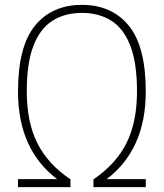

<svg xmlns="http://www.w3.org/2000/svg" viewBox="-20 -769 673 789"><path d="M54 0V-33H214.5Q54 -155 54 -392.5Q54 -578.5 124 -663.8Q194 -749 316.5 -749Q439 -749 509 -663.8Q579 -578.5 579 -392.5Q579 -155 418.5 -33H579V0H364V-32Q456.5 -94.5 499.8 -181.2Q543 -268 543 -393.5Q543 -510 515.5 -581Q488 -652 437.2 -684Q386.5 -716 316.5 -716Q246.5 -716 195.8 -684Q145 -652 117.5 -581Q90 -510 90 -393.5Q90 -268 133.2 -181.2Q176.5 -94.5 269.5 -32V0Z"/></svg>

Font: Encode Sans SmCnd Th
Style: Regular
Weight: 100
Width: 4
Designer: Multiple Designers
Foundry: Impallari Type
Version: Version 3.002; ttfautohint (v1.8.3) -l 8 -r 50 -G 200 -x 14 